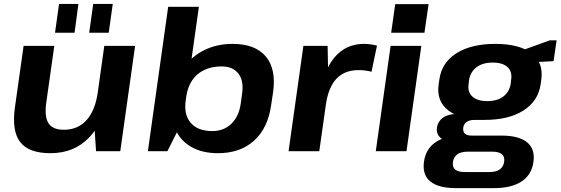

<svg xmlns="http://www.w3.org/2000/svg" viewBox="-20 -775 2873 984"><path d="M217 -248.2Q207.1 -175.5 228.9 -142.8Q250.7 -110 307.2 -110Q379 -110 423.4 -159.1Q467.7 -208.3 481.1 -301.3L548.9 -381.7L538.9 -312.1Q516.9 -156.5 439.6 -73.2Q362.3 10.1 238.4 10.1Q127.6 10.1 83.6 -46.8Q39.5 -103.7 56.6 -225.5L101 -540H258.3ZM596.4 0H472.3L461.4 -161.9L514.5 -540H672.4ZM381.8 -754.9 362.2 -607.4H262L282.6 -754.9ZM557.9 -754.9 537.3 -607.4H437.1L457.8 -754.9Z M1097 10.1Q1016.3 10.1 960.1 -22.2Q903.9 -54.5 878.6 -113Q853.2 -171.6 863.8 -251.2L869.7 -292.2Q881.2 -371.3 922.3 -429.2Q963.4 -487 1027.8 -518.5Q1092.3 -550.1 1172 -550.1Q1287.8 -550.1 1342 -485.9Q1396.2 -421.7 1379.6 -302.4L1369.8 -237.6Q1353.3 -118.3 1282.1 -54.1Q1210.9 10.1 1097 10.1ZM841.9 -740H999.3L917.2 -157.6L837.8 0H737.9ZM1068 -103.3Q1127 -103.3 1165.5 -140.5Q1204 -177.7 1213.5 -242L1220.8 -295.4Q1230.2 -360.8 1201.9 -397.7Q1173.5 -434.6 1115.5 -434.6Q1065.5 -434.6 1026.8 -416.3Q988.2 -398 964.9 -363.4Q941.7 -328.7 934.7 -280.8L931.8 -259.7Q921.4 -187.4 957.5 -145.4Q993.7 -103.3 1068 -103.3Z M1534.9 -540H1659L1663.2 -331.1L1616.3 0H1458.9ZM1617.3 -277.7Q1636.3 -412.2 1694.6 -481.1Q1752.9 -550.1 1845.4 -550.1Q1861.9 -550.1 1878.7 -547.8Q1895.5 -545.6 1912 -541.1L1884 -407.2Q1853.4 -415.7 1816.9 -415.7Q1746.1 -415.7 1704.3 -371.5Q1662.5 -327.2 1649.6 -236.1Z M2139.3 -540 2063.3 0H1905.9L1981.9 -540ZM2176.5 -753.9 2155.3 -607.4H1984.8L2005.5 -753.9Z M2463.6 -160.5Q2340.9 -160.5 2278.3 -208.6Q2215.6 -256.7 2228.1 -342.8L2231.6 -366.8Q2243.6 -454.4 2319.5 -502.3Q2395.4 -550.1 2518.1 -550.1Q2641.4 -550.1 2703.8 -502.3Q2766.2 -454.4 2754.2 -366.8L2750.7 -342.8Q2738.2 -256.7 2662.5 -208.6Q2586.8 -160.5 2463.6 -160.5ZM2316 189.1Q2227.1 189.1 2185.5 155Q2143.8 120.9 2152.8 54.2Q2161.8 -11.4 2211.8 -45.8Q2261.7 -80.1 2353.1 -80.1H2549.8Q2638.7 -80.1 2680.9 -46Q2723.1 -12 2714 54.2Q2705 120.9 2653 155Q2601.1 189.1 2512.2 189.1ZM2488.9 106.7Q2555.5 106.7 2563.9 54.2Q2567.4 28 2552.1 15.2Q2536.8 2.3 2503.2 2.3H2377.9Q2309.8 2.3 2301.4 54.2Q2293 107.6 2363.6 106.7ZM2304.4 -48.9Q2260.9 -48.9 2238 -68.4Q2215.2 -87.9 2219.2 -120.3Q2224.2 -153.8 2251.5 -172.6Q2278.8 -191.3 2324.9 -191.3H2468.2L2463.6 -160.5H2411.2Q2386.8 -160.5 2371.7 -150.1Q2356.5 -139.7 2354 -120.3Q2352 -100 2362.5 -90Q2372.9 -80.1 2398.3 -80.1H2452.2L2447.7 -48.9ZM2477.3 -256.8Q2528.2 -256.8 2559.4 -280.3Q2590.5 -303.8 2597.5 -345.8L2599.4 -364.8Q2606.4 -406.8 2581.6 -430.6Q2556.9 -454.3 2504.9 -454.3Q2454 -454.3 2422.4 -430.6Q2390.7 -406.8 2383.8 -364.8L2381.9 -345.8Q2374.9 -304.3 2400.7 -280.5Q2426.4 -256.8 2477.3 -256.8ZM2630.3 -507.7 2797.6 -568.3H2832.6L2816.9 -461.5L2623.2 -451.7Z"/></svg>

Font: Pathway Extreme 8pt Thin 12pt
Style: Italic
Weight: 100
Italic angle: -8°
Version: Version 1.001;gftools[0.9.26]